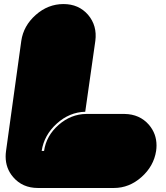

<svg xmlns="http://www.w3.org/2000/svg" viewBox="-20 -935 821 947"><path d="M750 -190.4Q738.3 -115.2 677.7 -61.5Q617.2 -7.8 542 -7.8Q417 -7.8 167 -7.8Q90.8 -7.8 44.9 -61.5Q7.8 -104.5 7.8 -163.1Q7.8 -175.8 9.8 -190.4Q35.2 -371.1 85 -733.4Q95.7 -807.6 156.2 -861.3Q216.8 -915 293 -915Q368.2 -915 414.1 -862.3Q460 -808.6 450.2 -733.4Q433.6 -616.2 400.4 -383.8Q322.3 -381.8 259.8 -325.2Q197.3 -268.6 185.5 -190.4Q189.5 -190.4 197.3 -190.4Q208 -265.6 269.5 -319.3Q330.1 -372.1 405.3 -373Q468.8 -373 593.8 -373Q668.9 -372.1 714.8 -319.3Q752 -275.4 752 -217.8Q752 -204.1 750 -190.4Z"/></svg>

Font: Superfatty Italic
Style: Italic
Weight: 400
Version: Version 1.0